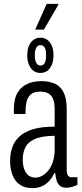

<svg xmlns="http://www.w3.org/2000/svg" viewBox="-20 -955 421 987"><path d="M147 12Q119 12 98 3Q77 -6 62.5 -23.5Q48 -41 40 -67.5Q32 -94 32 -128Q32 -164 42.5 -195.5Q53 -227 78 -251.5Q103 -276 147.5 -290Q192 -304 261 -304V-392Q261 -423 254 -443Q247 -463 230.5 -473.5Q214 -484 188 -484Q154 -484 137.5 -469Q121 -454 116 -430Q111 -406 111 -375V-369H52Q51 -373 51 -378Q51 -383 51 -389Q51 -447 70.5 -479Q90 -511 122 -524.5Q154 -538 192 -538Q231 -538 260.5 -525.5Q290 -513 306.5 -481Q323 -449 323 -393V-79Q323 -61 329.5 -52.5Q336 -44 346 -44H378V-4Q366 1 351.5 5.5Q337 10 321 10Q300 10 288 0Q276 -10 271 -27.5Q266 -45 264 -65H259Q249 -43 233.5 -25.5Q218 -8 196.5 2Q175 12 147 12ZM164 -42Q179 -42 196 -51Q213 -60 227.5 -77.5Q242 -95 251.5 -122.5Q261 -150 261 -188V-257Q194 -256 158.5 -240Q123 -224 110 -197Q97 -170 97 -136Q97 -105 105 -84Q113 -63 127.5 -52.5Q142 -42 164 -42ZM187 -580Q157 -580 138.5 -605Q120 -630 120 -671Q120 -712 138.5 -736.5Q157 -761 188 -761Q219 -761 237 -736.5Q255 -712 255 -671Q255 -630 237 -605Q219 -580 187 -580ZM188 -618Q203 -618 210 -631.5Q217 -645 217 -671Q217 -697 210 -710Q203 -723 188 -723Q174 -723 166.5 -709.5Q159 -696 159 -671Q159 -645 166.5 -631.5Q174 -618 188 -618ZM161 -803 220 -935H280V-931L206 -803Z"/></svg>

Font: Archivo ExtraCondensed Light
Style: Regular
Weight: 300
Width: 2
Designer: Hector Gatti
Foundry: Omnibus-Type
Version: Version 2.001